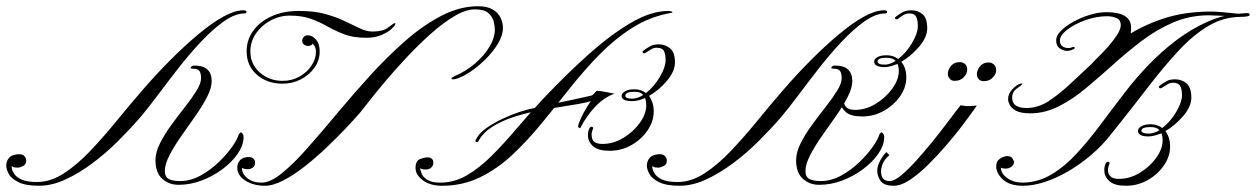

<svg xmlns="http://www.w3.org/2000/svg" viewBox="-90 -595 4023 615"><path d="M689 -562Q700 -562 699.5 -557Q699 -552 694 -552Q663 -552 627 -526.5Q591 -501 553.5 -461Q516 -421 480.5 -375.5Q445 -330 414 -288.5Q383 -247 360 -220Q328 -183 289 -144Q250 -105 206.5 -72.5Q163 -40 119.5 -20Q76 0 35 0Q-8 0 -31 -11.5Q-54 -23 -62 -38Q-70 -53 -70 -64Q-70 -80 -60 -90.5Q-50 -101 -28 -101Q-17 -101 -11.5 -94.5Q-6 -88 -6 -81Q-6 -68 -16.5 -63Q-27 -58 -33 -58Q-44 -58 -48.5 -60.5Q-53 -63 -53 -63Q-53 -63 -52 -55.5Q-51 -48 -44 -37.5Q-37 -27 -20 -19.5Q-3 -12 29 -12Q72 -12 115 -40Q158 -68 200.5 -113Q243 -158 285 -209.5Q327 -261 367 -307Q411 -358 456.5 -403.5Q502 -449 545 -485Q588 -521 625 -541.5Q662 -562 689 -562ZM533 -385Q588 -385 588 -335Q588 -313 573 -284Q558 -255 535.5 -223Q513 -191 490.5 -159Q468 -127 453 -98Q438 -69 438 -47Q438 -28 451 -21.5Q464 -15 487 -15Q520 -15 552 -32.5Q584 -50 610.5 -75.5Q637 -101 654 -125.5Q671 -150 675 -165Q677 -167 678.5 -169Q680 -171 682 -171Q684 -171 687.5 -166Q691 -161 690 -152Q689 -128 671 -102Q653 -76 623 -53.5Q593 -31 556.5 -17Q520 -3 482 -3Q451 -3 429.5 -22.5Q408 -42 408 -82Q408 -107 422.5 -136Q437 -165 459 -195Q481 -225 503 -253Q525 -281 539.5 -304.5Q554 -328 554 -344Q554 -361 548.5 -368Q543 -375 528 -375Q518 -375 521.5 -380Q525 -385 533 -385Z M1441 -575Q1471 -575 1488.5 -564.5Q1506 -554 1513.5 -538Q1521 -522 1521 -506Q1521 -482 1505.5 -456Q1490 -430 1466 -406Q1442 -382 1416.5 -365Q1391 -348 1370 -342Q1367 -341 1361 -341Q1356 -341 1356 -343.5Q1356 -346 1366 -351Q1403 -367 1432 -392Q1461 -417 1478 -445.5Q1495 -474 1495 -499Q1495 -510 1491.5 -525.5Q1488 -541 1474.5 -553Q1461 -565 1431 -565Q1402 -565 1365 -543Q1328 -521 1288.5 -485.5Q1249 -450 1211.5 -410Q1174 -370 1142.5 -332.5Q1111 -295 1090.5 -268.5Q1070 -242 1064 -235Q1046 -214 1018 -184.5Q990 -155 956.5 -123Q923 -91 887.5 -63Q852 -35 818.5 -17.5Q785 0 758 0Q722 0 696 -16.5Q670 -33 670 -58Q670 -72 679 -82Q688 -92 708 -92Q716 -92 721.5 -87Q727 -82 727 -74Q727 -63 719.5 -58Q712 -53 705 -53Q695 -53 690 -55Q685 -57 685 -57Q685 -38 702.5 -24Q720 -10 748 -10Q776 -10 813.5 -40.5Q851 -71 895.5 -121.5Q940 -172 990.5 -232.5Q1041 -293 1095.5 -353Q1150 -413 1207.5 -463.5Q1265 -514 1324 -544.5Q1383 -575 1441 -575ZM868 -560Q917 -560 952.5 -550Q988 -540 1015 -527Q1042 -514 1063 -504Q1084 -494 1103 -494Q1135 -494 1150.5 -505Q1166 -516 1170 -519Q1174 -521 1174 -521Q1179 -521 1175 -515Q1174 -511 1162.5 -501Q1151 -491 1131 -482.5Q1111 -474 1083 -474Q1043 -474 1014.5 -484.5Q986 -495 960.5 -509.5Q935 -524 906.5 -534.5Q878 -545 838 -545Q806 -545 777 -529.5Q748 -514 730 -488Q712 -462 712 -430Q712 -389 742.5 -362.5Q773 -336 815 -336Q845 -336 869 -349.5Q893 -363 907.5 -384.5Q922 -406 922 -429Q922 -441 917 -448Q912 -455 912 -455Q912 -455 908.5 -451.5Q905 -448 897 -448Q890 -448 884 -452Q878 -456 878 -464Q878 -472 883.5 -477Q889 -482 895 -482Q910 -482 922 -468.5Q934 -455 934 -430Q934 -402 917.5 -378.5Q901 -355 874 -341Q847 -327 815 -327Q766 -327 733 -355.5Q700 -384 700 -431Q700 -466 720 -495Q740 -524 778 -542Q816 -560 868 -560Z M1822 -304Q1831 -304 1844.5 -301.5Q1858 -299 1868 -297Q1878 -295 1878 -295Q1843 -282 1815 -251.5Q1787 -221 1770 -187Q1769 -183 1765 -185.5Q1761 -188 1762 -192Q1763 -199 1771 -216.5Q1779 -234 1789 -250.5Q1799 -267 1803 -271Q1791 -267 1763 -262Q1735 -257 1699 -251.5Q1663 -246 1627 -239Q1591 -232 1553 -219.5Q1515 -207 1485.5 -188Q1456 -169 1442 -142Q1440 -139 1436 -140Q1432 -141 1433 -145Q1442 -166 1465.5 -183Q1489 -200 1517.5 -213.5Q1546 -227 1573 -236Q1600 -245 1618 -248Q1622 -249 1641.5 -253.5Q1661 -258 1687 -263.5Q1713 -269 1739 -274.5Q1765 -280 1782.5 -284Q1800 -288 1801 -288Q1807 -289 1812 -294Q1813 -296 1817 -300Q1821 -304 1821 -304Q1821 -304 1821.5 -304Q1822 -304 1822 -304ZM2051 -560Q2054 -560 2055 -559.5Q2056 -559 2058 -559Q2060 -559 2063 -557Q2066 -555 2061 -554Q1992 -542 1935.5 -506Q1879 -470 1829.5 -419.5Q1780 -369 1735 -312Q1690 -255 1645 -200Q1600 -145 1551.5 -99.5Q1503 -54 1447.5 -27Q1392 0 1326 0Q1288 0 1264.5 -17.5Q1241 -35 1241 -57Q1241 -80 1255.5 -85.5Q1270 -91 1279 -91Q1298 -91 1298 -73Q1298 -65 1291.5 -58.5Q1285 -52 1273 -52Q1263 -52 1259.5 -54.5Q1256 -57 1256 -57Q1256 -52 1260 -40.5Q1264 -29 1278 -19.5Q1292 -10 1320 -10Q1365 -10 1405.5 -33.5Q1446 -57 1485.5 -96.5Q1525 -136 1566 -184.5Q1607 -233 1653 -282Q1725 -358 1795.5 -421Q1866 -484 1931 -522Q1996 -560 2051 -560ZM2020 -453Q2041 -453 2056.5 -440Q2072 -427 2072 -395Q2072 -367 2046.5 -336.5Q2021 -306 1989 -288Q1996 -278 2000 -265.5Q2004 -253 2004 -238Q2004 -206 1984 -177Q1964 -148 1932 -130Q1900 -112 1863 -112Q1827 -112 1811 -125.5Q1795 -139 1793.5 -156Q1792 -173 1798 -184Q1801 -189 1805 -189Q1808 -189 1809.5 -186.5Q1811 -184 1809 -181Q1802 -167 1807 -150.5Q1812 -134 1840 -134Q1875 -134 1907 -153.5Q1939 -173 1959.5 -201.5Q1980 -230 1980 -258Q1980 -264 1979 -270.5Q1978 -277 1976 -281Q1953 -271 1935 -271Q1901 -271 1901 -288Q1901 -296 1912 -302.5Q1923 -309 1942 -309Q1964 -309 1979 -297Q2005 -317 2023.5 -348.5Q2042 -380 2042 -402Q2042 -422 2036.5 -432Q2031 -442 2014 -442Q2004 -442 1996.5 -437.5Q1989 -433 1978 -426Q1974 -424 1973 -424Q1970 -424 1968.5 -427Q1967 -430 1971 -433Q1982 -441 1992.5 -447Q2003 -453 2020 -453ZM1935 -279Q1943 -279 1952.5 -282Q1962 -285 1970 -291Q1966 -296 1959.5 -298.5Q1953 -301 1942 -301Q1913 -301 1913 -288Q1913 -279 1935 -279Z M2741 -562Q2752 -562 2751.5 -557Q2751 -552 2746 -552Q2715 -552 2679 -526.5Q2643 -501 2605.5 -461Q2568 -421 2532.5 -375.5Q2497 -330 2466 -288.5Q2435 -247 2412 -220Q2380 -183 2341 -144Q2302 -105 2258.5 -72.5Q2215 -40 2171.5 -20Q2128 0 2087 0Q2044 0 2021 -11.5Q1998 -23 1990 -38Q1982 -53 1982 -64Q1982 -80 1992 -90.5Q2002 -101 2024 -101Q2035 -101 2040.5 -94.5Q2046 -88 2046 -81Q2046 -68 2035.5 -63Q2025 -58 2019 -58Q2008 -58 2003.5 -60.5Q1999 -63 1999 -63Q1999 -63 2000 -55.5Q2001 -48 2008 -37.5Q2015 -27 2032 -19.5Q2049 -12 2081 -12Q2124 -12 2167 -40Q2210 -68 2252.5 -113Q2295 -158 2337 -209.5Q2379 -261 2419 -307Q2463 -358 2508.5 -403.5Q2554 -449 2597 -485Q2640 -521 2677 -541.5Q2714 -562 2741 -562ZM2585 -385Q2640 -385 2640 -335Q2640 -313 2625 -284Q2610 -255 2587.5 -223Q2565 -191 2542.5 -159Q2520 -127 2505 -98Q2490 -69 2490 -47Q2490 -28 2503 -21.5Q2516 -15 2539 -15Q2572 -15 2604 -32.5Q2636 -50 2662.5 -75.5Q2689 -101 2706 -125.5Q2723 -150 2727 -165Q2729 -167 2730.5 -169Q2732 -171 2734 -171Q2736 -171 2739.5 -166Q2743 -161 2742 -152Q2741 -128 2723 -102Q2705 -76 2675 -53.5Q2645 -31 2608.5 -17Q2572 -3 2534 -3Q2503 -3 2481.5 -22.5Q2460 -42 2460 -82Q2460 -107 2474.5 -136Q2489 -165 2511 -195Q2533 -225 2555 -253Q2577 -281 2591.5 -304.5Q2606 -328 2606 -344Q2606 -361 2600.5 -368Q2595 -375 2580 -375Q2570 -375 2573.5 -380Q2577 -385 2585 -385ZM2829 -562Q2850 -562 2865 -549.5Q2880 -537 2880 -504Q2880 -476 2854.5 -446Q2829 -416 2797 -397Q2813 -378 2813 -347Q2813 -315 2793 -286.5Q2773 -258 2741 -240Q2709 -222 2672 -222Q2636 -222 2620 -235.5Q2604 -249 2602.5 -266Q2601 -283 2607 -293Q2610 -298 2614 -298Q2616 -298 2618 -296Q2620 -294 2618 -290Q2614 -281 2613.5 -270Q2613 -259 2621.5 -251Q2630 -243 2649 -243Q2683 -243 2715 -262.5Q2747 -282 2768 -311Q2789 -340 2789 -367Q2789 -373 2788 -379.5Q2787 -386 2785 -390Q2774 -386 2763.5 -383Q2753 -380 2744 -380Q2710 -380 2710 -398Q2710 -406 2720.5 -412Q2731 -418 2750 -418Q2772 -418 2787 -406Q2813 -426 2831.5 -457.5Q2850 -489 2850 -511Q2850 -531 2844.5 -541.5Q2839 -552 2823 -552Q2813 -552 2805 -547.5Q2797 -543 2787 -535Q2785 -534 2784 -533.5Q2783 -533 2781 -533Q2778 -533 2777 -536Q2776 -539 2780 -542Q2791 -550 2801.5 -556Q2812 -562 2829 -562ZM2744 -388Q2752 -388 2761 -391Q2770 -394 2779 -400Q2769 -410 2750 -410Q2721 -410 2721 -398Q2721 -388 2744 -388Z M2987 -258Q2987 -258 2995.5 -256.5Q3004 -255 3010 -255Q3018 -255 3028.5 -256Q3039 -257 3039 -257Q3039 -257 3026 -238.5Q3013 -220 2990.5 -190.5Q2968 -161 2940 -128.5Q2912 -96 2882 -66.5Q2852 -37 2824 -18.5Q2796 0 2773 0Q2742 0 2731 -15Q2720 -30 2720 -48Q2720 -62 2728 -78Q2736 -94 2749 -108L2759 -98Q2742 -85 2735.5 -65.5Q2729 -46 2734.5 -30.5Q2740 -15 2760 -15Q2774 -15 2795.5 -32.5Q2817 -50 2842 -77.5Q2867 -105 2892 -135.5Q2917 -166 2938 -194Q2959 -222 2972.5 -239.5Q2986 -257 2987 -258ZM3077 -395Q3086 -395 3093.5 -388.5Q3101 -382 3101 -370Q3101 -358 3090 -346.5Q3079 -335 3061 -335Q3050 -335 3044.5 -342Q3039 -349 3039 -356Q3039 -370 3049 -382.5Q3059 -395 3077 -395ZM2984 -396Q2994 -396 3001 -390Q3008 -384 3008 -372Q3008 -359 2997 -347.5Q2986 -336 2968 -336Q2957 -336 2951.5 -343.5Q2946 -351 2946 -358Q2946 -371 2956 -383.5Q2966 -396 2984 -396Z M3187 0Q3144 0 3122.5 -20Q3101 -40 3101 -62Q3101 -79 3113.5 -87Q3126 -95 3136 -95Q3149 -95 3153.5 -87Q3158 -79 3158 -76Q3158 -67 3150 -61Q3142 -55 3132 -55Q3122 -55 3119 -56.5Q3116 -58 3116 -58Q3116 -39 3136.5 -24.5Q3157 -10 3186 -10Q3236 -11 3278.5 -36.5Q3321 -62 3359.5 -104Q3398 -146 3436 -197Q3474 -248 3514 -300Q3546 -342 3587 -385Q3628 -428 3676.5 -465Q3725 -502 3779 -526Q3833 -550 3891 -552Q3896 -553 3899.5 -553Q3903 -553 3905 -553Q3913 -553 3913 -548Q3913 -544 3904.5 -542.5Q3896 -541 3886 -541Q3830 -541 3781.5 -512.5Q3733 -484 3685.5 -433Q3638 -382 3585.5 -313.5Q3533 -245 3468 -164Q3440 -128 3404.5 -98Q3369 -68 3331 -46Q3293 -24 3256 -12Q3219 0 3187 0ZM3517 0Q3481 0 3465 -13.5Q3449 -27 3447.5 -44Q3446 -61 3452 -72Q3455 -77 3459 -77Q3462 -77 3463.5 -74.5Q3465 -72 3463 -68Q3459 -59 3459 -48.5Q3459 -38 3467 -30Q3475 -22 3494 -22Q3529 -22 3561 -41.5Q3593 -61 3613.5 -89.5Q3634 -118 3634 -145Q3634 -160 3630 -168Q3620 -164 3609 -161Q3598 -158 3589 -158Q3555 -158 3555 -176Q3555 -184 3566 -190.5Q3577 -197 3596 -197Q3616 -197 3633 -185Q3659 -205 3677.5 -236.5Q3696 -268 3696 -289Q3696 -310 3690 -320Q3684 -330 3668 -330Q3658 -330 3650.5 -325.5Q3643 -321 3632 -314Q3629 -312 3626 -312Q3624 -312 3622.5 -315Q3621 -318 3625 -321Q3636 -329 3646.5 -335Q3657 -341 3674 -341Q3695 -341 3710.5 -328Q3726 -315 3726 -282Q3726 -254 3700.5 -224Q3675 -194 3643 -175Q3658 -155 3658 -125Q3658 -94 3638 -65Q3618 -36 3586 -18Q3554 0 3517 0ZM3589 -167Q3597 -167 3606.5 -170Q3616 -173 3624 -178Q3615 -188 3596 -188Q3566 -188 3566 -176Q3566 -172 3572.5 -169.5Q3579 -167 3589 -167ZM3408 -392Q3412 -397 3426.5 -411Q3441 -425 3458 -444Q3475 -463 3487.5 -482Q3500 -501 3500 -515Q3500 -531 3486.5 -537Q3473 -543 3456 -543Q3422 -543 3387 -530.5Q3352 -518 3328.5 -500Q3305 -482 3305 -465Q3305 -452 3313.5 -446.5Q3322 -441 3332 -441Q3339 -441 3345 -444Q3351 -446 3352 -443Q3353 -440 3350 -438Q3346 -436 3340.5 -434Q3335 -432 3329 -432Q3316 -432 3304.5 -440Q3293 -448 3293 -466Q3293 -481 3308.5 -496.5Q3324 -512 3348.5 -525.5Q3373 -539 3401 -547.5Q3429 -556 3454 -556Q3494 -556 3513.5 -543.5Q3533 -531 3533 -507Q3533 -468 3514 -442.5Q3495 -417 3464 -396Q3456 -390 3441.5 -391Q3427 -392 3408 -392ZM3210 -232Q3179 -232 3164 -240.5Q3149 -249 3144 -259.5Q3139 -270 3139 -277Q3139 -295 3153 -309.5Q3167 -324 3178 -327Q3182 -328 3184 -327Q3186 -326 3181 -322Q3177 -319 3164.5 -309.5Q3152 -300 3152 -282Q3152 -265 3164 -257Q3176 -249 3198 -249Q3235 -249 3269.5 -271.5Q3304 -294 3341 -329Q3378 -364 3420.5 -403.5Q3463 -443 3516 -478Q3569 -513 3636.5 -535.5Q3704 -558 3790 -558Q3802 -558 3826 -556Q3850 -554 3872 -551.5Q3894 -549 3899 -548L3890 -541Q3890 -541 3877 -542Q3864 -543 3845.5 -543.5Q3827 -544 3809.5 -545Q3792 -546 3782 -546Q3722 -546 3669 -523.5Q3616 -501 3568.5 -465Q3521 -429 3476.5 -389Q3432 -349 3389 -313Q3346 -277 3301.5 -254.5Q3257 -232 3210 -232Z"/></svg>

Font: Kapakana
Style: Regular
Weight: 400
Designer: Kousuke Nagai
Version: Version 1.002